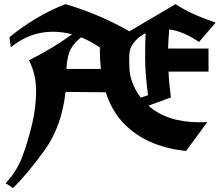

<svg xmlns="http://www.w3.org/2000/svg" viewBox="-20 -770 1098 960"><path d="M1058.1 -656.7 975.1 -560.1Q898.9 -612.8 826.2 -623Q822.3 -581.1 820.3 -527.3H1022.5V-412.1H822.8Q824.7 -356.4 834.5 -282.7L722.2 -241.7Q814.5 -158.7 978.5 -158.7Q997.1 -158.7 1016.6 -159.7L910.2 -15.1Q702.6 -37.6 590.8 -161.6Q536.6 -221.7 508.8 -308.6L307.6 -310.5Q289.1 -137.7 201.9 -17.6Q114.7 102.5 44.9 170.4Q24.4 155.8 7.8 146Q64.5 86.9 92.5 10.7Q120.6 -65.4 140.6 -150.1Q160.6 -234.9 160.6 -316.2Q160.6 -397.5 125 -468.8Q243.7 -527.8 340.3 -598.6Q290.5 -611.3 243.7 -611.3Q128.4 -611.3 33.7 -533.2Q34.2 -538.1 30.5 -558.8Q26.9 -579.6 27.8 -584.5Q156.2 -689.9 307.1 -749.5Q478.5 -698.7 627 -613.3Q740.7 -681.2 857.9 -749.5Q926.8 -702.1 1058.1 -656.7ZM312 -425.3H484.4Q479 -473.1 479 -527.3Q481.4 -528.3 483.4 -529.8Q437 -562 386.2 -583.5Q351.6 -557.6 333.5 -524.2Q315.4 -490.7 312 -425.3ZM684.1 -281.7 720.2 -293.9Q705.6 -400.9 705.6 -479Q705.6 -557.1 708 -604Q678.7 -589.4 660.4 -569.8Q642.1 -550.3 634 -532Q626 -513.7 626 -480Q626 -446.3 627 -429.7Q630.4 -352.5 684.1 -281.7Z"/></svg>

Font: UnifrakturCook
Style: Bold
Weight: 700
Designer: j. 'mach' wust
Version: Version 2011-09-01